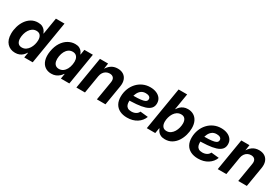

<svg xmlns="http://www.w3.org/2000/svg" viewBox="74 -1772 4117 2827"><g transform="rotate(30 2132.0 -358.5)"><path d="M221.2 9.3Q136.7 9.3 84.5 -47.1Q32.2 -103.5 32.2 -206.5Q32.2 -269 49.8 -329.6Q67.4 -390.1 101.3 -439.2Q135.3 -488.3 184.6 -517.6Q233.9 -546.9 296.9 -546.9Q342.3 -546.9 371.6 -531.7Q400.9 -516.6 417.7 -493.7Q434.6 -470.7 442.4 -447.3H446.8L493.2 -727.5H639.2L518.6 0H375L389.6 -85H383.8Q368.7 -58.6 346.2 -37.4Q323.7 -16.1 292.7 -3.4Q261.7 9.3 221.2 9.3ZM268.6 -107.9Q307.1 -107.9 336.4 -127.4Q365.7 -147 386 -179Q406.2 -210.9 416.5 -248.8Q426.8 -286.6 426.8 -323.2Q426.8 -373 404.1 -401.4Q381.3 -429.7 337.4 -429.7Q298.8 -429.7 269.5 -410.2Q240.2 -390.6 220.5 -358.6Q200.7 -326.7 190.7 -288.8Q180.7 -251 180.7 -214.4Q180.7 -165.5 202.6 -136.7Q224.6 -107.9 268.6 -107.9Z M836.4 9.3Q772.9 9.3 727.8 -23.4Q682.6 -56.2 664.1 -118.4Q645.5 -180.7 659.7 -269Q675.3 -359.4 715.1 -421.1Q754.9 -482.9 810.8 -514.9Q866.7 -546.9 928.2 -546.9Q971.7 -546.9 999.5 -533Q1027.3 -519 1043.7 -497.1Q1060.1 -475.1 1067.4 -452.1H1071.8L1085.9 -539.1H1230.5L1141.6 0H998L1011.7 -85H1006.3Q991.2 -61 967.3 -39.6Q943.4 -18.1 911.1 -4.4Q878.9 9.3 836.4 9.3ZM899.4 -107.9Q937 -107.9 966.8 -128.2Q996.6 -148.4 1016.6 -184.8Q1036.6 -221.2 1044.4 -269.5Q1052.7 -318.4 1044.7 -354.2Q1036.6 -390.1 1013.4 -409.9Q990.2 -429.7 952.6 -429.7Q915 -429.7 885.5 -409.4Q856 -389.2 836.4 -353.3Q816.9 -317.4 809.1 -269.5Q801.3 -221.7 808.8 -185.1Q816.4 -148.4 839.4 -128.2Q862.3 -107.9 899.4 -107.9Z M1457.5 -304.7 1407.2 0H1261.2L1350.6 -539.1H1489.3L1469.7 -403.3L1456.1 -408.2Q1489.3 -476.1 1537.4 -511.5Q1585.4 -546.9 1652.3 -546.9Q1710.4 -546.9 1750 -521.2Q1789.6 -495.6 1806.2 -448.5Q1822.8 -401.4 1812 -336.9L1755.9 0H1609.9L1663.6 -320.8Q1671.9 -372.1 1650.4 -398.2Q1628.9 -424.3 1585.4 -424.3Q1553.2 -424.3 1526.4 -409.9Q1499.5 -395.5 1481.7 -368.7Q1463.9 -341.8 1457.5 -304.7Z M2126 11.7Q2053.2 11.7 2000.2 -14.9Q1947.3 -41.5 1919.4 -92.5Q1891.6 -143.6 1893.1 -216.3Q1894.5 -285.2 1917.7 -345.2Q1940.9 -405.3 1982.7 -451.2Q2024.4 -497.1 2081.1 -522.9Q2137.7 -548.8 2205.1 -548.8Q2263.2 -548.8 2308.8 -530Q2354.5 -511.2 2380.9 -475.8Q2407.2 -440.4 2407.2 -390.1Q2407.2 -338.4 2377.4 -305.4Q2347.7 -272.5 2289.6 -254.4Q2231.4 -236.3 2146.7 -229.5Q2062 -222.7 1952.1 -222.7L1967.3 -312.5Q2060.5 -312.5 2120.1 -315.9Q2179.7 -319.3 2212.6 -327.4Q2245.6 -335.4 2258.5 -349.4Q2271.5 -363.3 2271.5 -383.8Q2271.5 -409.7 2250 -424.3Q2228.5 -439 2190.4 -439Q2143.1 -439 2112.8 -416Q2082.5 -393.1 2065.7 -357.9Q2048.8 -322.8 2041.7 -283.9Q2034.7 -245.1 2034.2 -212.9Q2033.2 -180.7 2042 -154.5Q2050.8 -128.4 2073.5 -113.3Q2096.2 -98.1 2136.7 -98.1Q2180.2 -98.1 2211.7 -116Q2243.2 -133.8 2256.3 -164.6L2388.7 -150.9Q2361.8 -77.6 2292.7 -33Q2223.6 11.7 2126 11.7Z M2769 9.3Q2724.6 9.3 2695.1 -5.1Q2665.5 -19.5 2648.4 -42.2Q2631.3 -64.9 2623 -89.4H2617.2L2602.1 0H2458.5L2579.1 -727.5H2724.6L2679.2 -452.6H2683.6Q2697.8 -476.6 2719.7 -498.3Q2741.7 -520 2772.9 -533.4Q2804.2 -546.9 2845.2 -546.9Q2900.4 -546.9 2942.9 -522Q2985.4 -497.1 3009.5 -448.7Q3033.7 -400.4 3033.7 -330.6Q3033.7 -272 3017.1 -212.2Q3000.5 -152.3 2967.5 -102.1Q2934.6 -51.8 2885 -21.2Q2835.4 9.3 2769 9.3ZM2728.5 -107.9Q2768.6 -107.9 2798.1 -128.7Q2827.6 -149.4 2847.2 -182.1Q2866.7 -214.8 2876.2 -252.4Q2885.7 -290 2885.7 -324.2Q2885.7 -373 2863.8 -401.4Q2841.8 -429.7 2797.9 -429.7Q2758.8 -429.7 2729.2 -410.4Q2699.7 -391.1 2679.9 -359.6Q2660.2 -328.1 2649.9 -290.3Q2639.6 -252.4 2639.6 -215.8Q2639.6 -166 2662.4 -137Q2685.1 -107.9 2728.5 -107.9Z M3332 11.7Q3259.3 11.7 3206.3 -14.9Q3153.3 -41.5 3125.5 -92.5Q3097.7 -143.6 3099.1 -216.3Q3100.6 -285.2 3123.8 -345.2Q3147 -405.3 3188.7 -451.2Q3230.5 -497.1 3287.1 -522.9Q3343.8 -548.8 3411.1 -548.8Q3469.2 -548.8 3514.9 -530Q3560.5 -511.2 3586.9 -475.8Q3613.3 -440.4 3613.3 -390.1Q3613.3 -338.4 3583.5 -305.4Q3553.7 -272.5 3495.6 -254.4Q3437.5 -236.3 3352.8 -229.5Q3268.1 -222.7 3158.2 -222.7L3173.3 -312.5Q3266.6 -312.5 3326.2 -315.9Q3385.7 -319.3 3418.7 -327.4Q3451.7 -335.4 3464.6 -349.4Q3477.5 -363.3 3477.5 -383.8Q3477.5 -409.7 3456.1 -424.3Q3434.6 -439 3396.5 -439Q3349.1 -439 3318.8 -416Q3288.6 -393.1 3271.7 -357.9Q3254.9 -322.8 3247.8 -283.9Q3240.7 -245.1 3240.2 -212.9Q3239.3 -180.7 3248 -154.5Q3256.8 -128.4 3279.5 -113.3Q3302.2 -98.1 3342.8 -98.1Q3386.2 -98.1 3417.7 -116Q3449.2 -133.8 3462.4 -164.6L3594.7 -150.9Q3567.9 -77.6 3498.8 -33Q3429.7 11.7 3332 11.7Z M3860.8 -304.7 3810.5 0H3664.6L3753.9 -539.1H3892.6L3873 -403.3L3859.4 -408.2Q3892.6 -476.1 3940.7 -511.5Q3988.8 -546.9 4055.7 -546.9Q4113.8 -546.9 4153.3 -521.2Q4192.9 -495.6 4209.5 -448.5Q4226.1 -401.4 4215.3 -336.9L4159.2 0H4013.2L4066.9 -320.8Q4075.2 -372.1 4053.7 -398.2Q4032.2 -424.3 3988.8 -424.3Q3956.5 -424.3 3929.7 -409.9Q3902.8 -395.5 3885 -368.7Q3867.2 -341.8 3860.8 -304.7Z"/></g></svg>

Font: Inter 18pt
Style: Bold Italic
Weight: 700
Italic angle: -9.3988°
Designer: Rasmus Andersson
Foundry: rsms
Version: Version 4.001;git-66647c0bb